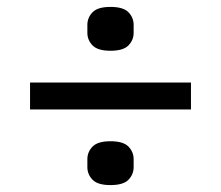

<svg xmlns="http://www.w3.org/2000/svg" viewBox="-20 -583 640 556"><path d="M67 -266V-344H533V-266ZM300 -47Q263 -47 248 -62.5Q233 -78 233 -99V-122Q233 -143 248 -158.5Q263 -174 300 -174Q337 -174 352 -158.5Q367 -143 367 -122V-99Q367 -78 352 -62.5Q337 -47 300 -47ZM300 -436Q263 -436 248 -451.5Q233 -467 233 -488V-511Q233 -532 248 -547.5Q263 -563 300 -563Q337 -563 352 -547.5Q367 -532 367 -511V-488Q367 -467 352 -451.5Q337 -436 300 -436Z"/></svg>

Font: IBM Plex Sans Arabic Text
Style: Regular
Weight: 450
Designer: Mike Abbink, Paul van der Laan, Pieter van Rosmalen, Wael Morcos, Khajak Apelian
Foundry: Bold Monday
Version: Version 1.2